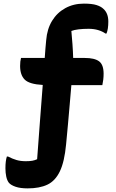

<svg xmlns="http://www.w3.org/2000/svg" viewBox="-20 -790 640 1060"><path d="M122 100Q144 100 158 97.5Q172 95 185 89Q192 -4 200 -112.5Q208 -221 216 -321Q142 -325 116.5 -350.5Q91 -376 91 -426Q91 -452 96 -470H227Q229 -499 231 -524Q233 -549 235 -568Q240 -630 267.5 -675Q295 -720 340.5 -745Q386 -770 443 -770Q488 -770 513 -762Q538 -754 551 -741Q578 -717 578 -671Q578 -629 568 -605H562Q545 -617 521.5 -624Q498 -631 469 -631Q438 -631 413.5 -628Q389 -625 374 -619Q377 -589 380 -547Q383 -505 384 -470H448Q502 -470 527 -451.5Q552 -433 552 -383Q552 -366 550 -349.5Q548 -333 545 -320H374Q370 -271 365 -214.5Q360 -158 355 -101Q350 -44 345 6Q336 103 310.5 156Q285 209 241.5 229.5Q198 250 133 250Q92 250 66 241Q40 232 29 219Q19 206 14.5 185Q10 164 10 139Q10 98 18 74H24Q49 87 71.5 93.5Q94 100 122 100Z"/></svg>

Font: Recursive Mn Csl St XBd
Style: Regular
Weight: 800
Monospace: yes
Version: Version 1.079;hotconv 1.0.112;makeotfexe 2.5.65598; ttfautoh